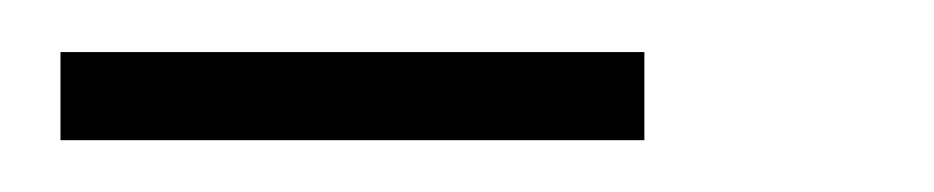

<svg xmlns="http://www.w3.org/2000/svg" viewBox="-20 -514 355 73"><path d="M3 -460.7V-494.2H225V-460.7Z"/></svg>

Font: Genos Thin
Style: Regular
Weight: 100
Designer: Robert E. Leuschke
Foundry: Robert E. Leuschke
Version: Version 1.010